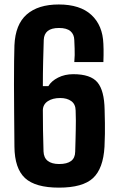

<svg xmlns="http://www.w3.org/2000/svg" viewBox="-20 -829 524 858"><path d="M243.5 9.5Q138 9.5 91.8 -33.2Q45.5 -76 44.5 -173.5Q44 -253.5 43.2 -323.5Q42.5 -393.5 42.5 -451.8Q42.5 -510 43 -554.2Q43.5 -598.5 44.5 -626.5Q48.5 -720 99.5 -764.5Q150.5 -809 242.5 -809Q338 -809 388.5 -762.2Q439 -715.5 442 -633Q442.5 -620 442.8 -608Q443 -596 442.8 -582.5Q442.5 -569 442 -551.5H312Q313.5 -569 313.8 -583Q314 -597 313.5 -612.5Q313 -628 312 -650Q311.5 -675.5 294.8 -689.8Q278 -704 243.5 -704Q210 -704 193.2 -690.5Q176.5 -677 175.5 -650.5Q174 -606.5 172.8 -554.2Q171.5 -502 171.5 -444H196Q209.5 -467 239.5 -482.2Q269.5 -497.5 307.5 -497.5Q385 -497.5 415.5 -461Q446 -424.5 447.5 -339Q448.5 -303.5 448.8 -279Q449 -254.5 448.8 -230.5Q448.5 -206.5 447 -173.5Q441.5 -75.5 395.5 -33Q349.5 9.5 243.5 9.5ZM244.5 -96Q279.5 -96 297.5 -109.5Q315.5 -123 316 -150.5Q317 -179.5 317.5 -203Q318 -226.5 318.5 -247.8Q319 -269 319 -290.5Q319 -312 318 -335.5Q317.5 -363.5 298.5 -377.2Q279.5 -391 249 -391Q215.5 -391 194 -377Q172.5 -363 171.5 -337.5Q171.5 -293 172.2 -246.5Q173 -200 174.5 -152.5Q175.5 -124 193.5 -110Q211.5 -96 244.5 -96Z"/></svg>

Font: Big Shoulders
Style: Bold
Weight: 700
Designer: Patric King
Foundry: XO Type Co
Version: Version 2.002